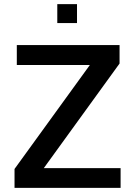

<svg xmlns="http://www.w3.org/2000/svg" viewBox="-20 -905 649 925"><path d="M50 0V-91L413 -592H61V-688H556V-599L191 -95H561V0ZM256 -794V-885H351V-794Z"/></svg>

Font: Saira Medium
Style: Regular
Weight: 500
Designer: Hector Gatti with collaboration of the Omnibus-Type team
Foundry: Omnibus-Type
Version: Version 1.100; ttfautohint (v1.8.3)